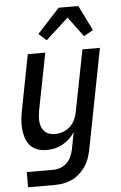

<svg xmlns="http://www.w3.org/2000/svg" viewBox="-63 -817 677 1071"><g transform="rotate(-5 275.0 -281.5)"><path d="M199 210H50V125H200Q220 125 240 117.5Q260 110 275.5 94.5Q291 79 299.5 59.5Q308 40 312 20L330 -75Q318 -55 300 -38Q282 -21 260.5 -9.5Q239 2 216.5 7Q194 12 172 12Q144 12 119.5 3Q95 -6 78.5 -25Q62 -44 54.5 -69Q47 -94 45 -120.5Q43 -147 46 -174.5Q49 -202 55 -230L113 -530H211L149 -214Q146 -197 144.5 -180.5Q143 -164 144.5 -148Q146 -132 152 -117.5Q158 -103 169 -92.5Q180 -82 195 -77.5Q210 -73 227 -73Q248 -73 270 -80.5Q292 -88 309.5 -104Q327 -120 337 -141Q347 -162 351 -183L419 -530H517L407 36Q402 59 393.5 82.5Q385 106 370.5 126.5Q356 147 336.5 164Q317 181 294 191.5Q271 202 247 206Q223 210 199 210ZM225 -598 182 -637 307 -773H417L487 -632L434 -603L352 -714Z"/></g></svg>

Font: Lode Dark Term
Style: Bold Italic
Weight: 700
Italic angle: -11°
Monospace: yes
Designer: Belleve Invis
Foundry: Belleve Invis
Version: Version 29.2.0